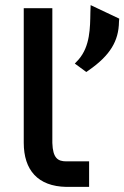

<svg xmlns="http://www.w3.org/2000/svg" viewBox="-20 -732 487 752"><path d="M328 -457C411 -515 445 -571 446 -647L447 -659L335 -712L334 -684C333 -623 333 -551 288 -499L273 -483L318 -450ZM185 -172V-700H73V-173C73 -66 128 -2 240 0H329V-100H240C206 -100 187 -113 185 -172Z"/></svg>

Font: Mint Spirit
Style: Bold
Weight: 700
Designer: HARENDAL Hirwen
Foundry: Arkandis Digital Foundry.
Version: Version 1.004;FFEdit